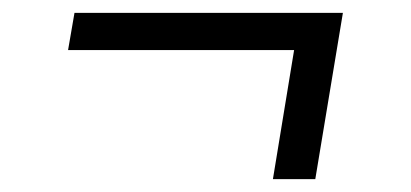

<svg xmlns="http://www.w3.org/2000/svg" viewBox="-20 -389 640 299"><path d="M471 -110H405L438 -311H86L96 -369H514Z"/></svg>

Font: Iosevka Aile Light Oblique
Style: Regular
Weight: 300
Italic angle: -9°
Designer: Belleve Invis
Foundry: Belleve Invis
Version: Version 31.1.0; ttfautohint (v1.8.4)